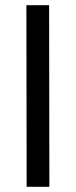

<svg xmlns="http://www.w3.org/2000/svg" viewBox="-20 -715 292 735"><path d="M81 -695H168L169 0H82Z"/></svg>

Font: Panefresco 500wt
Style: Regular
Weight: 700
Foundry: Campivisivi & Chank Co
Version: Version 1.001